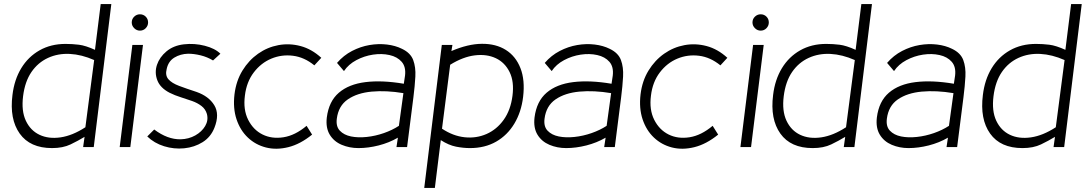

<svg xmlns="http://www.w3.org/2000/svg" viewBox="-20 -720 5316 940"><path d="M235 5Q127 5 76.5 -66Q26 -137 41 -255Q50 -330 84 -386Q118 -442 173.5 -473.5Q229 -505 301 -505Q334 -505 366.5 -501Q399 -497 445 -476L473 -700H525L439 0H387L394 -50Q363 -31 325.5 -13Q288 5 235 5ZM398 -97 441 -426Q380 -453 322 -456Q264 -459 215 -436.5Q166 -414 134 -367.5Q102 -321 93 -249Q84 -177 106.5 -129Q129 -81 173.5 -60Q218 -39 276.5 -47.5Q335 -56 398 -97Z M665 -570Q649 -570 637 -582Q625 -594 625 -610Q625 -627 637 -638.5Q649 -650 665 -650Q682 -650 693.5 -638.5Q705 -627 705 -610Q705 -594 693.5 -582Q682 -570 665 -570ZM618 0H566L628 -500H680Z M701 -52 735 -86Q800 -37 864 -38Q904 -39 936 -57Q968 -75 984.5 -103Q1001 -131 993 -162Q986 -186 966.5 -201Q947 -216 920.5 -225.5Q894 -235 865 -244Q836 -253 810 -266Q764 -290 750 -327.5Q736 -365 748.5 -402.5Q761 -440 795 -468.5Q829 -497 880 -503Q932 -509 982.5 -496Q1033 -483 1059 -457L1023 -424Q995 -441 962.5 -449Q930 -457 901 -457Q863 -456 833.5 -438Q804 -420 796 -382Q788 -351 804.5 -332Q821 -313 857 -299.5Q893 -286 942 -270Q1002 -249 1029 -205Q1056 -161 1030 -95Q1012 -49 972 -24Q932 1 882 6Q832 11 783.5 -4Q735 -19 701 -52Z M1508 -61Q1450 -14 1391.5 0.5Q1333 15 1282 2Q1231 -11 1193.5 -46.5Q1156 -82 1138 -136Q1120 -190 1128 -258Q1136 -324 1167 -374.5Q1198 -425 1243.5 -457Q1289 -489 1343 -499Q1397 -509 1451.5 -494.5Q1506 -480 1553 -437L1519 -400Q1470 -440 1414.5 -447Q1359 -454 1308.5 -433Q1258 -412 1222.5 -365.5Q1187 -319 1179 -252Q1170 -183 1195 -133.5Q1220 -84 1265.5 -61.5Q1311 -39 1368 -48Q1425 -57 1481 -104Z M1735 5Q1691 5 1653 -11Q1615 -27 1594.5 -60.5Q1574 -94 1580 -145Q1590 -224 1639 -266Q1688 -308 1769.5 -318Q1851 -328 1957 -310L1963 -350Q1968 -393 1946.5 -417.5Q1925 -442 1887 -450.5Q1849 -459 1806 -452.5Q1763 -446 1724.5 -425.5Q1686 -405 1664 -372L1630 -412Q1662 -449 1703.5 -470.5Q1745 -492 1789 -499.5Q1833 -507 1874.5 -502Q1916 -497 1948 -481Q1990 -461 2003 -426Q2016 -391 2013.5 -345Q2011 -299 2004 -244L1973 0H1921L1928 -46Q1885 -21 1834 -8Q1783 5 1735 5ZM1933 -104 1955 -264Q1871 -278 1800 -271.5Q1729 -265 1683 -233.5Q1637 -202 1629 -139Q1624 -101 1644 -80Q1664 -59 1698.5 -52Q1733 -45 1775.5 -49.5Q1818 -54 1859.5 -68.5Q1901 -83 1933 -104Z M2109 200H2057L2143 -500H2195L2190 -470Q2271 -505 2339.5 -505.5Q2408 -506 2456.5 -475.5Q2505 -445 2528 -386.5Q2551 -328 2541 -245Q2532 -171 2498 -114.5Q2464 -58 2409 -26.5Q2354 5 2281 5Q2248 5 2212.5 -2Q2177 -9 2138 -34ZM2144 -90Q2198 -54 2255 -48Q2312 -42 2362 -64Q2412 -86 2446 -133.5Q2480 -181 2489 -251Q2498 -320 2475 -367Q2452 -414 2407.5 -435Q2363 -456 2305 -449Q2247 -442 2184 -403Z M2752 5Q2708 5 2670 -11Q2632 -27 2611.5 -60.5Q2591 -94 2597 -145Q2607 -224 2656 -266Q2705 -308 2786.5 -318Q2868 -328 2974 -310L2980 -350Q2985 -393 2963.5 -417.5Q2942 -442 2904 -450.5Q2866 -459 2823 -452.5Q2780 -446 2741.5 -425.5Q2703 -405 2681 -372L2647 -412Q2679 -449 2720.5 -470.5Q2762 -492 2806 -499.5Q2850 -507 2891.5 -502Q2933 -497 2965 -481Q3007 -461 3020 -426Q3033 -391 3030.5 -345Q3028 -299 3021 -244L2990 0H2938L2945 -46Q2902 -21 2851 -8Q2800 5 2752 5ZM2950 -104 2972 -264Q2888 -278 2817 -271.5Q2746 -265 2700 -233.5Q2654 -202 2646 -139Q2641 -101 2661 -80Q2681 -59 2715.5 -52Q2750 -45 2792.5 -49.5Q2835 -54 2876.5 -68.5Q2918 -83 2950 -104Z M3496 -61Q3438 -14 3379.5 0.5Q3321 15 3270 2Q3219 -11 3181.5 -46.5Q3144 -82 3126 -136Q3108 -190 3116 -258Q3124 -324 3155 -374.5Q3186 -425 3231.5 -457Q3277 -489 3331 -499Q3385 -509 3439.5 -494.5Q3494 -480 3541 -437L3507 -400Q3458 -440 3402.5 -447Q3347 -454 3296.5 -433Q3246 -412 3210.5 -365.5Q3175 -319 3167 -252Q3158 -183 3183 -133.5Q3208 -84 3253.5 -61.5Q3299 -39 3356 -48Q3413 -57 3469 -104Z M3704 -570Q3688 -570 3676 -582Q3664 -594 3664 -610Q3664 -627 3676 -638.5Q3688 -650 3704 -650Q3721 -650 3732.5 -638.5Q3744 -627 3744 -610Q3744 -594 3732.5 -582Q3721 -570 3704 -570ZM3657 0H3605L3667 -500H3719Z M3959 5Q3851 5 3800.5 -66Q3750 -137 3765 -255Q3774 -330 3808 -386Q3842 -442 3897.5 -473.5Q3953 -505 4025 -505Q4058 -505 4090.5 -501Q4123 -497 4169 -476L4197 -700H4249L4163 0H4111L4118 -50Q4087 -31 4049.5 -13Q4012 5 3959 5ZM4122 -97 4165 -426Q4104 -453 4046 -456Q3988 -459 3939 -436.5Q3890 -414 3858 -367.5Q3826 -321 3817 -249Q3808 -177 3830.5 -129Q3853 -81 3897.5 -60Q3942 -39 4000.5 -47.5Q4059 -56 4122 -97Z M4428 5Q4384 5 4346 -11Q4308 -27 4287.5 -60.5Q4267 -94 4273 -145Q4283 -224 4332 -266Q4381 -308 4462.5 -318Q4544 -328 4650 -310L4656 -350Q4661 -393 4639.5 -417.5Q4618 -442 4580 -450.5Q4542 -459 4499 -452.5Q4456 -446 4417.5 -425.5Q4379 -405 4357 -372L4323 -412Q4355 -449 4396.5 -470.5Q4438 -492 4482 -499.5Q4526 -507 4567.5 -502Q4609 -497 4641 -481Q4683 -461 4696 -426Q4709 -391 4706.5 -345Q4704 -299 4697 -244L4666 0H4614L4621 -46Q4578 -21 4527 -8Q4476 5 4428 5ZM4626 -104 4648 -264Q4564 -278 4493 -271.5Q4422 -265 4376 -233.5Q4330 -202 4322 -139Q4317 -101 4337 -80Q4357 -59 4391.5 -52Q4426 -45 4468.5 -49.5Q4511 -54 4552.5 -68.5Q4594 -83 4626 -104Z M4986 5Q4878 5 4827.5 -66Q4777 -137 4792 -255Q4801 -330 4835 -386Q4869 -442 4924.5 -473.5Q4980 -505 5052 -505Q5085 -505 5117.5 -501Q5150 -497 5196 -476L5224 -700H5276L5190 0H5138L5145 -50Q5114 -31 5076.5 -13Q5039 5 4986 5ZM5149 -97 5192 -426Q5131 -453 5073 -456Q5015 -459 4966 -436.5Q4917 -414 4885 -367.5Q4853 -321 4844 -249Q4835 -177 4857.5 -129Q4880 -81 4924.5 -60Q4969 -39 5027.5 -47.5Q5086 -56 5149 -97Z"/></svg>

Font: Kulim Park ExtraLight
Style: Italic
Weight: 275
Italic angle: -8°
Designer: Noponies / Dale Sattler
Foundry: Noponies
Version: Version 1.000; ttfautohint (v1.8.3)